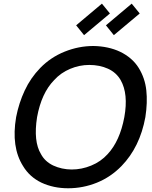

<svg xmlns="http://www.w3.org/2000/svg" viewBox="-20 -1018 832 1054"><path d="M583.5 -944 441.5 -825 398 -879 539.5 -998ZM747 -944 605 -825 561.5 -879 703 -998ZM106.5 -106.5Q40.5 -211 68.5 -375Q83.5 -452.5 115.8 -521.5Q148 -590.5 201 -645Q258 -703.5 335 -734.5Q412 -765.5 492.5 -765.5Q533 -765 570.2 -757Q607.5 -749 639.5 -733.8Q671.5 -718.5 697.5 -696.2Q723.5 -674 741.5 -645Q776 -589 783.2 -522.2Q790.5 -455.5 778 -375Q748 -210.5 647 -106.5Q588 -46 512 -15.2Q436 15.5 354 15.5Q273.5 15.5 207 -15.5Q142 -47 106.5 -106.5ZM571 -172Q638 -244 662.5 -375Q685.5 -502.5 642.5 -578Q618.5 -620 572.8 -640.8Q527 -661.5 470 -661.5Q416 -661.5 365 -640Q313.5 -618.5 277 -578Q207.5 -507 183.5 -375Q162.5 -241.5 205 -172Q226.5 -131.5 272 -109.5Q318.5 -88 373 -87.5Q428.5 -87.5 480.5 -109Q533.5 -130.5 571 -172Z"/></svg>

Font: Russisch Sans SemiBold
Style: Italic
Weight: 600
Width: 4
Italic angle: -10°
Designer: Michael Sharanda (font) & Cristiano Sobral (main changes)
Foundry: Michael Sharanda
Version: Version 2.00;September 8, 2020;FontCreator 13.0.0.2681 64-bi